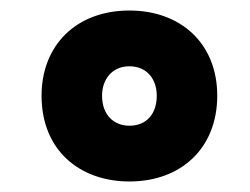

<svg xmlns="http://www.w3.org/2000/svg" viewBox="-20 -601 475 365"><path d="M226 -256C325 -256 393 -320 393 -419C393 -519 323 -581 226 -581C125 -581 59 -515 59 -419C59 -314 133 -256 226 -256ZM226 -362C197 -362 174 -382 174 -419C174 -450 193 -475 226 -475C258 -475 278 -452 278 -419C278 -385 259 -362 226 -362Z"/></svg>

Font: Noto Sans SemiCondensed Black
Style: Italic
Weight: 900
Width: 4
Italic angle: -12°
Designer: Monotype Design Team
Foundry: Monotype Imaging Inc.
Version: Version 2.013